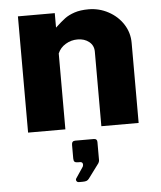

<svg xmlns="http://www.w3.org/2000/svg" viewBox="-54 -581 730 872"><g transform="rotate(-5 310.5 -145.0)"><path d="M60 -530H228V-464Q256 -490 273.5 -503Q291 -516 317.5 -525Q344 -534 382 -534Q430 -534 472 -511.5Q514 -489 539 -450.5Q564 -412 564 -365V0H394V-340Q394 -368 373 -385Q352 -402 320 -402Q291 -402 266 -387Q241 -372 230 -346V0H60ZM260 226 291 180Q296 174 296 167Q296 154 283 154H274Q263 154 258.5 150Q254 146 254 135V73Q254 55 270 55H355Q370 55 370 70V154Q370 158 366 166L317 232Q312 239 305.5 241.5Q299 244 287 244H270Q263 244 259.5 238Q256 232 260 226Z"/></g></svg>

Font: Morrison
Style: Bold
Weight: 700
Designer: Pablo Impallari, Rodrigo Fuenzalida (Modified by Dan O. Williams)
Version: Version 0.03;June 6, 2019;FontCreator 11.5.0.2425 64-bit; tt